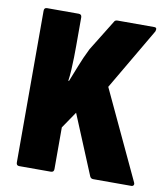

<svg xmlns="http://www.w3.org/2000/svg" viewBox="-76 -720 687 784"><g transform="rotate(10 267.5 -327.5)"><path d="M56 0Q44 0 44 -13V-642Q44 -655 56 -655H187Q200 -655 200 -642V-522Q200 -502 199.5 -476.5Q199 -451 197.5 -424.5Q196 -398 193 -378H196Q208 -407 222 -443.5Q236 -480 256 -520L335 -648Q338 -655 349 -655H500Q508 -655 509.5 -650.5Q511 -646 508 -638L358 -382L529 -17Q533 -9 530 -4.5Q527 0 521 0H363Q353 0 349 -9L247 -255L200 -186V-13Q200 0 187 0Z"/></g></svg>

Font: Sofia Sans Condensed Black
Style: Regular
Weight: 900
Designer: Botio Nikoltchev, Ani Petrova
Foundry: lettersoup
Version: Version 4.101